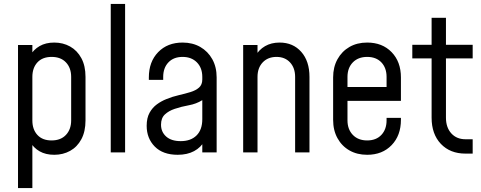

<svg xmlns="http://www.w3.org/2000/svg" viewBox="-20 -770 2430 970"><path d="M71 180V-542.5H143.5V-472L131.5 -488.5Q149.5 -519.5 180.2 -537.2Q211 -555 254 -555Q298.5 -555 334.2 -535Q370 -515 391 -476.2Q412 -437.5 412 -381.5V-162Q412 -105.5 391 -66.5Q370 -27.5 334.2 -7.8Q298.5 12 254 12Q211 12 180.2 -5.5Q149.5 -23 131.5 -54.5L143.5 -70.5V180ZM240.5 -60.5Q287 -60.5 313.2 -88.5Q339.5 -116.5 339.5 -162V-381.5Q339.5 -427 313.2 -454.8Q287 -482.5 241 -482.5Q194.5 -482.5 169 -454.8Q143.5 -427 143.5 -381.5V-161.5Q143.5 -116 169 -88.2Q194.5 -60.5 240.5 -60.5Z M539.5 0V-750H612V0Z M878 12Q803 12 762 -29.5Q721 -71 721 -134.5Q721 -174 735.5 -200.2Q750 -226.5 772.8 -243Q795.5 -259.5 821 -269.5Q851.5 -282 883.2 -289.2Q915 -296.5 942 -304.8Q969 -313 985.5 -327.5Q1002 -342 1002 -368.5V-381.5Q1002 -427 974.8 -454.8Q947.5 -482.5 902.5 -482.5Q857 -482.5 830.8 -454.8Q804.5 -427 804.5 -381.5V-366.5H732V-379Q732 -458 779 -506.5Q826 -555 902.5 -555Q953 -555 991.8 -532.8Q1030.5 -510.5 1052.5 -471Q1074.5 -431.5 1074.5 -379V0H1002V-75L1014 -59Q995 -25 960.5 -6.5Q926 12 878 12ZM893 -57Q944 -57 973 -85.8Q1002 -114.5 1002 -168V-264Q971.5 -245 934 -238.2Q896.5 -231.5 862.5 -220Q832.5 -210 813 -191.8Q793.5 -173.5 793.5 -140Q793.5 -103.5 819.5 -80.2Q845.5 -57 893 -57Z M1208.5 0V-542.5H1281V-470L1268.5 -484.5Q1287.5 -518.5 1319 -536.8Q1350.5 -555 1392.5 -555Q1460.5 -555 1502 -508Q1543.5 -461 1543.5 -381.5V0H1471V-381.5Q1471 -427 1445.2 -454.8Q1419.5 -482.5 1377 -482.5Q1333.5 -482.5 1307.2 -454.8Q1281 -427 1281 -381.5V0Z M1835 12Q1784 12 1745.5 -10Q1707 -32 1685 -71.8Q1663 -111.5 1663 -164.5V-379Q1663 -431 1685 -470.8Q1707 -510.5 1745.5 -532.8Q1784 -555 1835 -555Q1911.5 -555 1958.5 -506.5Q2005.5 -458 2005.5 -379V-260.5H1721V-330.5H1933V-381.5Q1933 -427 1906.8 -454.8Q1880.5 -482.5 1835 -482.5Q1789.5 -482.5 1762.5 -454.8Q1735.5 -427 1735.5 -381.5V-162Q1735.5 -116.5 1762.5 -88.5Q1789.5 -60.5 1835 -60.5Q1880.5 -60.5 1906.8 -88.5Q1933 -116.5 1933 -162V-174.5H2005.5V-164.5Q2005.5 -85.5 1958.5 -36.8Q1911.5 12 1835 12Z M2331.5 6Q2254 6 2207.2 -43.2Q2160.5 -92.5 2160.5 -175.5V-475H2063V-543.5H2160.5V-680H2233V-543.5H2368V-475H2233V-175.5Q2233 -126 2260 -96.2Q2287 -66.5 2331.5 -66.5H2368V6Z"/></svg>

Font: Mohave Light
Style: Regular
Weight: 400
Version: Version 2.003